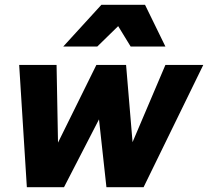

<svg xmlns="http://www.w3.org/2000/svg" viewBox="-20 -781 868 801"><path d="M92 0 60 -510H216L222 -186L382 -510H506L533 -188L670 -510H828L579 0H424L393 -283L247 0ZM244 -587 403 -761H585L670 -587H525L473 -672L386 -587Z"/></svg>

Font: Wix Madefor Text ExtraBold
Style: Italic
Weight: 800
Italic angle: -12°
Designer: Dalton Maag Ltd
Foundry: Dalton Maag Ltd
Version: Version 3.100